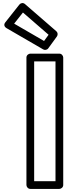

<svg xmlns="http://www.w3.org/2000/svg" viewBox="-20 -1197 468 1242"><path d="M128.4 -1116 294.3 -972.1 265 -931.9 71.5 -1044.1ZM141.4 -1170.9C129.5 -1181.2 113.5 -1177.8 105.4 -1167.5L14.4 -1052.5C0.1 -1034.5 12.9 -1020.3 21.5 -1015.4L259.5 -877.4C269.6 -871.5 284.5 -873.7 292.2 -884.3L348.2 -961.3C355.5 -971.4 354.2 -986.4 344.4 -994.9ZM339 -800V-25H201V-800ZM389 -825C389 -835.7 379.1 -850 364 -850H176C165.3 -850 151 -840.1 151 -825V0C151 10.7 160.9 25 176 25H364C374.7 25 389 15.1 389 0Z"/></svg>

Font: Hussar Ekologiczny
Style: Regular
Weight: 400
Foundry: Cannot Into Space Fonts
Version: Version 0.97